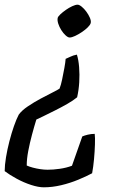

<svg xmlns="http://www.w3.org/2000/svg" viewBox="-41 -520 566 819"><path d="M146 279Q123 279 92 269Q61 259 30.5 242.5Q0 226 -21 210Q-21 185 -15.5 151.5Q-10 118 -1 83Q8 48 18.5 18Q29 -12 39 -31Q52 -49 78 -66.5Q104 -84 132 -99Q160 -114 183 -125.5Q206 -137 213 -142Q219 -157 224 -181Q229 -205 233.5 -229.5Q238 -254 239 -269Q247 -272 259 -278Q271 -284 287 -287Q294 -265 296.5 -233.5Q299 -202 297 -169Q295 -136 288 -105Q271 -91 245.5 -76.5Q220 -62 194 -49Q168 -36 146.5 -25.5Q125 -15 114 -10Q105 19 95.5 54.5Q86 90 79.5 124Q73 158 73 186Q84 191 99 195Q114 199 130.5 201.5Q147 204 162 204Q186 204 214 200Q242 196 266 187L310 62Q319 58 333.5 54.5Q348 51 363 51Q365 66 364 96.5Q363 127 360 159.5Q357 192 352 219Q328 232 293 246.5Q258 261 220 270Q182 279 146 279ZM256 -360Q249 -360 239 -369Q229 -378 220.5 -391.5Q212 -405 207.5 -419Q203 -433 205 -443Q206 -449 216 -458.5Q226 -468 239.5 -477.5Q253 -487 267 -493.5Q281 -500 290 -500Q297 -500 307.5 -491.5Q318 -483 327.5 -470Q337 -457 342.5 -444Q348 -431 346 -422Q344 -414 333.5 -403.5Q323 -393 308 -383Q293 -373 279 -366.5Q265 -360 256 -360Z"/></svg>

Font: Texturina Medium 12pt
Style: Italic
Weight: 400
Italic angle: -11°
Version: Version 1.002